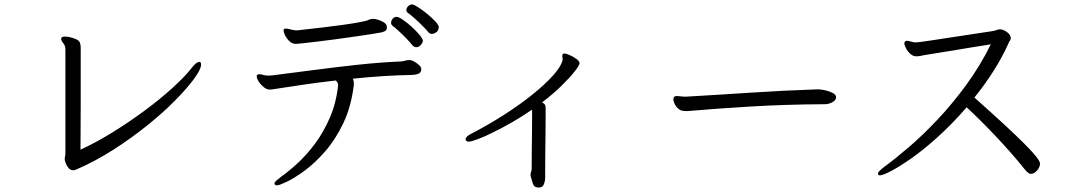

<svg xmlns="http://www.w3.org/2000/svg" viewBox="-20 -790 4860 866"><path d="M272 -73Q272 -80 273.5 -85Q275 -90 275 -98V-566Q275 -584 265.5 -595Q256 -606 256 -615V-616Q256 -625 275 -625Q292 -625 319 -615Q336 -608 340 -598.5Q344 -589 344 -575V-553Q344 -546 344 -510.5Q344 -475 344 -422Q344 -369 344 -311Q344 -253 343.5 -201Q343 -149 343 -115Q409 -145 482.5 -190Q556 -235 627.5 -287.5Q699 -340 757 -392.5Q815 -445 849 -489Q867 -511 879 -511Q887 -511 887 -499Q887 -478 856 -435.5Q825 -393 771 -338Q717 -283 645 -225Q573 -167 491 -114.5Q409 -62 323 -25Q317 -22 311 -22Q297 -22 288.5 -33Q280 -44 276 -55.5Q272 -67 272 -68Z M1950 -646Q1947 -644 1941 -640.5Q1935 -637 1928 -637Q1919 -637 1912 -645Q1899 -661 1871.5 -687.5Q1844 -714 1820 -732Q1813 -736 1813 -745Q1813 -754 1821 -762Q1829 -770 1839 -770Q1846 -770 1865 -758Q1884 -746 1906 -728Q1928 -710 1943.5 -693.5Q1959 -677 1959 -668Q1959 -655 1950 -646ZM1887 -606Q1887 -597 1878 -587Q1869 -577 1857 -577Q1848 -577 1840 -586Q1830 -599 1812.5 -617Q1795 -635 1777.5 -651Q1760 -667 1750 -674Q1744 -679 1744 -687Q1744 -697 1751 -705.5Q1758 -714 1769 -714Q1778 -714 1797 -701Q1816 -688 1836.5 -669.5Q1857 -651 1872 -633Q1887 -615 1887 -606ZM1663 -705Q1672 -705 1686.5 -700.5Q1701 -696 1713 -688Q1725 -680 1725 -667Q1725 -654 1717 -650Q1709 -646 1701 -644Q1686 -641 1654 -636Q1622 -631 1580 -625Q1538 -619 1494.5 -613Q1451 -607 1412 -602.5Q1373 -598 1347 -595Q1321 -592 1315 -592Q1298 -592 1285 -604.5Q1272 -617 1265.5 -631.5Q1259 -646 1259 -652Q1259 -659 1263 -660Q1265 -661 1269 -661Q1277 -661 1286 -658.5Q1295 -656 1301 -655Q1305 -654 1309.5 -653.5Q1314 -653 1318 -653Q1321 -653 1324 -653.5Q1327 -654 1329 -654Q1337 -655 1368.5 -658.5Q1400 -662 1442.5 -667Q1485 -672 1528 -678Q1571 -684 1603 -690Q1635 -696 1644 -701Q1648 -703 1652 -703.5Q1656 -704 1660 -705ZM1880 -478Q1880 -463 1868.5 -458Q1857 -453 1840 -452Q1774 -451 1705.5 -446.5Q1637 -442 1571 -435Q1576 -427 1576 -414V-407Q1564 -309 1528.5 -234.5Q1493 -160 1446 -106.5Q1399 -53 1353 -19.5Q1307 14 1273 30Q1239 46 1230 46Q1222 46 1219 42Q1218 41 1218 38Q1218 32 1226.5 24.5Q1235 17 1248 7Q1281 -16 1321.5 -53Q1362 -90 1400.5 -141.5Q1439 -193 1467.5 -258.5Q1496 -324 1505 -404V-406Q1505 -412 1502 -417.5Q1499 -423 1495 -427Q1415 -418 1344.5 -407.5Q1274 -397 1222 -389Q1207 -386 1196 -386Q1183 -386 1169.5 -397Q1156 -408 1147 -422Q1138 -436 1138 -445Q1138 -452 1143 -454Q1145 -455 1151 -455Q1157 -455 1162.5 -453.5Q1168 -452 1171 -451Q1176 -450 1181.5 -449.5Q1187 -449 1191 -449Q1196 -449 1200 -449.5Q1204 -450 1208 -450Q1296 -461 1394.5 -474Q1493 -487 1594.5 -498Q1696 -509 1792 -513Q1800 -514 1808 -516.5Q1816 -519 1824 -519H1827Q1837 -519 1849 -512Q1861 -505 1870.5 -496Q1880 -487 1880 -480Z M2373 -1Q2373 -9 2375.5 -15.5Q2378 -22 2378 -26Q2378 -62 2378.5 -104.5Q2379 -147 2379.5 -186Q2380 -225 2380 -251.5Q2380 -278 2380 -282Q2380 -286 2380 -289.5Q2380 -293 2379 -295Q2336 -265 2290.5 -239Q2245 -213 2204.5 -193Q2164 -173 2134.5 -162Q2105 -151 2093 -151Q2086 -151 2081 -157Q2080 -158 2080 -161Q2080 -174 2104 -186Q2183 -227 2254 -272.5Q2325 -318 2381.5 -363.5Q2438 -409 2473.5 -448.5Q2509 -488 2517 -516Q2517 -518 2517.5 -519.5Q2518 -521 2518 -522Q2518 -527 2517 -531Q2516 -535 2516 -538Q2516 -544 2519 -546Q2522 -549 2525 -549Q2532 -549 2548.5 -542Q2565 -535 2579.5 -524.5Q2594 -514 2594 -505Q2594 -496 2573 -469Q2552 -442 2514.5 -405Q2477 -368 2425 -328Q2433 -324 2437 -319Q2441 -314 2441 -303Q2441 -296 2441 -264.5Q2441 -233 2440.5 -189.5Q2440 -146 2439.5 -102Q2439 -58 2439 -26.5Q2439 5 2439 12Q2439 25 2434 39Q2429 53 2417 55Q2414 56 2409 56Q2389 56 2383 37.5Q2377 19 2373 3Z M3670 -387Q3682 -387 3701 -383Q3720 -379 3735.5 -371Q3751 -363 3751 -351Q3751 -338 3734.5 -329Q3718 -320 3701 -320Q3521 -319 3365 -309.5Q3209 -300 3093 -290Q3087 -289 3082 -289Q3077 -289 3072 -289Q3051 -289 3039 -300Q3027 -311 3022 -323.5Q3017 -336 3017 -341Q3017 -357 3032 -357Q3039 -357 3049.5 -355.5Q3060 -354 3070 -354H3074Q3214 -362 3364.5 -372Q3515 -382 3667 -387Z M4527 -591Q4499 -529 4460 -468Q4421 -407 4375 -350Q4456 -278 4510 -228Q4564 -178 4596.5 -145.5Q4629 -113 4645 -94Q4661 -75 4666 -66Q4671 -57 4671 -52Q4671 -37 4658 -21.5Q4645 -6 4630 -6Q4625 -6 4623 -7Q4621 -8 4615 -12.5Q4609 -17 4598 -31Q4571 -65 4537 -103.5Q4503 -142 4466.5 -180.5Q4430 -219 4397 -251.5Q4364 -284 4340 -306Q4273 -229 4208.5 -171Q4144 -113 4089.5 -75Q4035 -37 3998 -18Q3961 1 3949 1Q3943 1 3941.5 -2.5Q3940 -6 3940 -7Q3940 -12 3948 -20Q3956 -28 3969 -38Q4017 -73 4079.5 -126.5Q4142 -180 4209 -251Q4276 -322 4338.5 -407.5Q4401 -493 4449 -590Q4409 -584 4358 -575.5Q4307 -567 4258 -559Q4209 -551 4174.5 -545.5Q4140 -540 4133 -538Q4127 -537 4122 -536.5Q4117 -536 4112 -536Q4098 -536 4085.5 -547.5Q4073 -559 4066 -573Q4059 -587 4059 -595Q4059 -605 4070 -606H4071Q4076 -606 4087 -603Q4098 -600 4103 -599H4111Q4114 -599 4119.5 -599.5Q4125 -600 4141 -602Q4157 -604 4192.5 -609.5Q4228 -615 4290.5 -624.5Q4353 -634 4452 -649Q4467 -651 4470.5 -653Q4474 -655 4484 -657Q4486 -657 4487 -657.5Q4488 -658 4489 -658Q4504 -658 4521.5 -645.5Q4539 -633 4539 -618Q4539 -610 4533 -604Z"/></svg>

Font: Moon Stars Kai T
Style: Regular
Weight: 400
Designer: GuiWonder
Version: Version 1.101